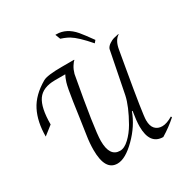

<svg xmlns="http://www.w3.org/2000/svg" viewBox="-222 -1124 1237 1291"><g transform="rotate(-30 397.0 -478.5)"><path d="M320 -750H414L415 -747Q405 -740 391 -717.5Q377 -695 369 -666Q297 -274 297 -187Q297 -65 377 -65Q411 -65 448.5 -100.5Q486 -136 515 -186Q577 -295 593 -371L657 -694Q664 -712 684 -725Q704 -738 718.5 -742Q733 -746 758 -751L759 -748Q721 -724 710 -660Q704 -625 687 -528Q630 -201 630 -155.5Q630 -110 650.5 -88Q671 -66 705.5 -66Q740 -66 787 -94L791 -86Q737 -38 674 0Q571 -1 571 -141Q571 -184 583 -256H578Q543 -160 462 -79.5Q381 1 319 1Q224 1 224 -159Q224 -212 233 -268.5Q242 -325 252 -398L268 -510Q283 -612 293.5 -645Q304 -678 314 -695H234Q139 -695 99.5 -638.5Q60 -582 60 -452L-9 -398Q-9 -512 32 -593Q73 -674 172 -731Q205 -750 320 -750ZM397 -958Q474 -958 534 -888Q560 -857 605 -794L590 -776Q515 -863 467 -892Q450 -902 428 -910.5Q406 -919 404 -919L389 -958Q393 -958 397 -958Z"/></g></svg>

Font: Felipa
Style: Regular
Weight: 400
Designer: Javier Alcaraz
Foundry: Fontstage
Version: Version 1.001